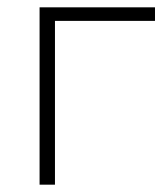

<svg xmlns="http://www.w3.org/2000/svg" viewBox="-20 -504 455 524"><path d="M88 0V-484H403V-447H130V0Z"/></svg>

Font: Nunito Sans 12pt ExtraLight
Style: Regular
Weight: 200
Designer: Vernon Adams
Foundry: Vernon Adams
Version: Version 3.101;gftools[0.9.27]